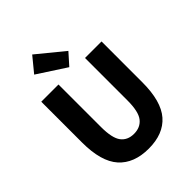

<svg xmlns="http://www.w3.org/2000/svg" viewBox="-251 -1025 1167 1167"><g transform="rotate(-45 332.5 -441.0)"><path d="M334 12Q207 12 140 -63Q73 -138 73 -302V-652H221V-287Q221 -191 250 -153Q279 -115 334 -115Q389 -115 419 -153Q449 -191 449 -287V-652H591V-302Q591 -138 525.5 -63Q460 12 334 12ZM342 -680 159 -799 237 -894 408 -754Z"/></g></svg>

Font: TT Toshiba Sans
Style: Bold
Weight: 700
Designer: Paul D. Hunt
Foundry: Toshiba Corporation
Version: Version 2.020;PS 2.000;hotconv 1.0.86;makeotf.lib2.5.63406